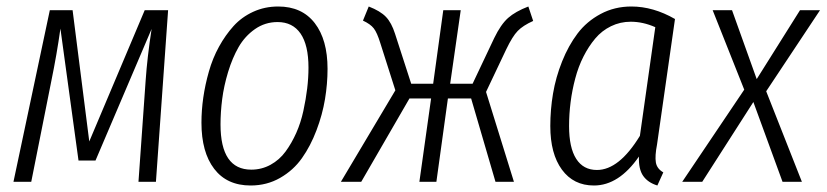

<svg xmlns="http://www.w3.org/2000/svg" viewBox="-20 -554 2519 585"><path d="M492.2 -522.9 455.1 0H401.9L423.8 -309.1Q428.7 -379.9 441.9 -465.8L271 -64.9H219.2L164.1 -466.8Q153.3 -389.2 136.2 -306.2L75.2 0H21L131.8 -522.9H201.2L252 -123L420.9 -522.9Z M743.7 11.2Q671.4 11.2 632.6 -39.6Q593.8 -90.3 593.8 -180.2Q593.8 -217.8 599.4 -256.8Q605 -295.9 616.5 -336.2Q627.9 -376.5 647.2 -411.6Q666.5 -446.8 691.4 -474.4Q716.3 -502 751.5 -518.1Q786.6 -534.2 827.6 -534.2Q899.9 -534.2 939 -483.6Q978 -433.1 978 -344.2Q978 -298.8 970.2 -251.7Q962.4 -204.6 944.3 -157Q926.3 -109.4 900.1 -72.3Q874 -35.2 833.5 -12Q793 11.2 743.7 11.2ZM745.6 -37.1Q777.3 -37.1 804.4 -52Q831.5 -66.9 850.1 -92.3Q868.7 -117.7 882.6 -148.9Q896.5 -180.2 904.3 -216.1Q912.1 -252 916 -284.7Q919.9 -317.4 919.9 -348.1Q919.9 -416.5 895.8 -451.7Q871.6 -486.8 825.7 -486.8Q787.6 -486.8 756.8 -465.3Q726.1 -443.8 707 -410.6Q688 -377.4 675 -334.7Q662.1 -292 657 -252.2Q651.9 -212.4 651.9 -174.8Q651.9 -37.1 745.6 -37.1Z M1589.8 -534.2 1604.5 -490.2Q1573.2 -476.1 1557.4 -459.7Q1541.5 -443.4 1522.5 -403.8L1460.9 -273.9L1545.9 0H1489.7L1415.5 -253.9H1344.7L1309.6 0H1257.8L1293.5 -253.9H1227.5L1080.6 0H1018.6L1184.6 -278.8L1138.7 -422.9Q1128.9 -454.6 1118.9 -467.5Q1108.9 -480.5 1085.9 -491.2L1103.5 -534.2Q1138.7 -520.5 1155.8 -502.7Q1172.9 -484.9 1183.6 -451.2L1232.9 -298.8H1299.8L1330.6 -522.9H1383.8L1351.6 -298.8H1419.9L1485.8 -438Q1505.9 -479.5 1528.1 -499.3Q1550.3 -519 1589.8 -534.2Z M1903.8 -534.2Q1970.2 -534.2 2036.6 -496.1L1981.9 -113.8Q1975.1 -78.6 1978.3 -59.3Q1981.4 -40 2001 -28.8L1982.9 11.2Q1954.1 2.4 1939.7 -18.1Q1925.3 -38.6 1926.8 -77.1Q1865.7 11.2 1789.6 11.2Q1727.5 11.2 1692.1 -37.1Q1656.7 -85.4 1656.7 -169.9Q1656.7 -219.7 1665 -269Q1673.3 -318.4 1692.6 -366.7Q1711.9 -415 1739.7 -451.9Q1767.6 -488.8 1810.1 -511.5Q1852.5 -534.2 1903.8 -534.2ZM1901.9 -487.8Q1869.6 -487.8 1841.6 -474.1Q1813.5 -460.4 1793.5 -436.5Q1773.4 -412.6 1757.8 -381.8Q1742.2 -351.1 1732.7 -314.9Q1723.1 -278.8 1718.5 -242.4Q1713.9 -206.1 1713.9 -169.9Q1713.9 -104 1735.6 -70.1Q1757.3 -36.1 1798.8 -36.1Q1866.2 -36.1 1929.7 -140.1L1976.6 -471.2Q1939 -487.8 1901.9 -487.8Z M2478.5 -522.9 2314.5 -275.9 2423.3 0H2364.3L2275.4 -243.2L2119.6 0H2058.6L2247.6 -280.8L2151.4 -522.9H2210.4L2285.6 -313L2417.5 -522.9Z"/></svg>

Font: Fira Sans Compressed Light
Style: Italic
Weight: 300
Width: 3
Italic angle: -8°
Designer: Carrois Corporate & Edenspiekermann AG
Foundry: Carrois Corporate GbR & Edenspiekermann AG
Version: Version 4.203;PS 004.203;hotconv 1.0.88;makeotf.lib2.5.64775